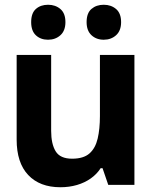

<svg xmlns="http://www.w3.org/2000/svg" viewBox="-20 -777 640 807"><path d="M234 10Q147 10 98.5 -41.5Q50 -93 50 -190V-546H195V-227Q195 -172 214 -141Q233 -110 283 -110Q331 -110 356 -132Q381 -154 390.5 -194.5Q400 -235 400 -289V-546H545V0H435L411 -70H403Q387 -45 361.5 -27Q336 -9 303.5 0.5Q271 10 234 10ZM416 -610Q385 -610 364.5 -629Q344 -648 344 -684Q344 -722 364.5 -739.5Q385 -757 416 -757Q447 -757 468 -739Q489 -721 489 -684Q489 -648 468 -629Q447 -610 416 -610ZM182 -610Q151 -610 131 -628.5Q111 -647 111 -684Q111 -722 131 -739.5Q151 -757 182 -757Q213 -757 234 -739Q255 -721 255 -684Q255 -648 234 -629Q213 -610 182 -610Z"/></svg>

Font: Noto Sans Mono
Style: Bold
Weight: 700
Designer: Monotype Design Team
Foundry: Monotype Imaging Inc.
Version: Version 2.014